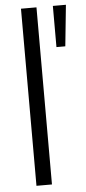

<svg xmlns="http://www.w3.org/2000/svg" viewBox="-56 -832 388 864"><g transform="rotate(-5 138.0 -400.0)"><path d="M143 0H73V-800H143ZM257 -614H217V-800H276Z"/></g></svg>

Font: Tanohe Sans
Style: Regular
Weight: 400
Designer: Village Type and Design LLC & Cristiano Sobral
Foundry: Cooper Hewitt Smithsonian Design Museum
Version: Version 1.00;September 29, 2021;FontCreator 13.0.0.2655 64-b